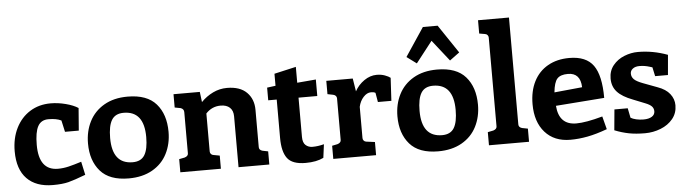

<svg xmlns="http://www.w3.org/2000/svg" viewBox="-48 -981 4254 1193"><g transform="rotate(-5 2079.0 -385.0)"><path d="M21 -219Q21 -301 52.5 -364Q84 -427 140 -462Q196 -497 269 -497Q315 -497 363 -484.5Q411 -472 440 -453L429 -313H343L327 -385Q297 -400 247 -400Q201 -400 181 -363Q161 -326 161 -247Q161 -88 280 -88Q313 -88 346.5 -96Q380 -104 427 -119L445 -36Q374 -9 336.5 0.5Q299 10 240 10Q135 10 78 -48.5Q21 -107 21 -219Z M479 -228Q479 -304 510 -365Q541 -426 602 -461.5Q663 -497 749 -497Q870 -497 927 -431.5Q984 -366 984 -257Q984 -182 953 -121Q922 -60 860.5 -25Q799 10 713 10Q593 10 536 -55.5Q479 -121 479 -228ZM843 -237Q843 -399 716 -399Q664 -399 641.5 -362.5Q619 -326 619 -250Q619 -88 746 -88Q798 -88 820.5 -124.5Q843 -161 843 -237Z M1590 -82V0H1398V-317Q1398 -353 1377.5 -372Q1357 -391 1320 -391Q1266 -391 1228 -350V-113Q1228 -104 1234 -97Q1240 -90 1250 -89L1288 -82V0H1035V-82L1070 -89Q1092 -96 1092 -113V-370Q1092 -390 1072 -397L1035 -404V-487H1199L1207 -423Q1240 -457 1281.5 -477Q1323 -497 1369 -497Q1450 -497 1492 -455Q1534 -413 1534 -346V-113Q1534 -95 1555 -89Z M1939 -96 1928 -12Q1884 10 1816 10Q1733 10 1702 -31.5Q1671 -73 1671 -158V-398H1618V-477L1671 -484V-559L1807 -590V-491L1924 -501V-398H1807V-153Q1807 -117 1824.5 -101.5Q1842 -86 1867 -86Q1902 -86 1939 -96Z M2388 -471 2380 -328H2296L2286 -386Q2277 -392 2258 -392Q2233 -392 2211 -368Q2189 -344 2181 -308V-113Q2181 -104 2187 -97Q2193 -90 2203 -89L2256 -82V0H1989V-82L2023 -89Q2045 -96 2045 -113V-373Q2045 -382 2039 -388.5Q2033 -395 2023 -397L1988 -404V-487H2153L2166 -406Q2187 -445 2224.5 -471Q2262 -497 2303 -497Q2331 -497 2354 -488.5Q2377 -480 2388 -471Z M2409 -228Q2409 -304 2440 -365Q2471 -426 2532 -461.5Q2593 -497 2679 -497Q2800 -497 2857 -431.5Q2914 -366 2914 -257Q2914 -182 2883 -121Q2852 -60 2790.5 -25Q2729 10 2643 10Q2523 10 2466 -55.5Q2409 -121 2409 -228ZM2773 -237Q2773 -399 2646 -399Q2594 -399 2571.5 -362.5Q2549 -326 2549 -250Q2549 -88 2676 -88Q2728 -88 2750.5 -124.5Q2773 -161 2773 -237ZM2765 -546 2661 -678 2558 -546 2497 -591 2615 -768H2707L2826 -591Z M2960 -82 2995 -89Q3017 -96 3017 -113V-667Q3017 -676 3011 -683Q3005 -690 2995 -691L2960 -697V-780H3153V-113Q3153 -95 3174 -89L3210 -82V0H2960Z M3677 -117 3698 -36Q3630 -11 3575 -0.5Q3520 10 3468 10Q3367 10 3309.5 -55Q3252 -120 3252 -230Q3252 -312 3282.5 -372Q3313 -432 3370 -464.5Q3427 -497 3504 -497Q3609 -497 3654 -434Q3699 -371 3699 -231L3396 -208Q3405 -88 3513 -88Q3573 -88 3677 -117ZM3394 -292 3568 -309Q3565 -399 3487 -399Q3440 -399 3420 -376.5Q3400 -354 3394 -292Z M3756 -154H3839L3851 -94Q3864 -86 3885.5 -81Q3907 -76 3931 -76Q3964 -76 3983 -88Q4002 -100 4002 -121Q4002 -139 3990.5 -151.5Q3979 -164 3951 -175L3876 -205Q3810 -230 3779.5 -263.5Q3749 -297 3749 -347Q3749 -395 3776.5 -429Q3804 -463 3846.5 -480Q3889 -497 3932 -497Q4026 -497 4117 -463L4106 -338H4026L4014 -394Q4010 -395 3996 -399.5Q3982 -404 3966.5 -406.5Q3951 -409 3934 -409Q3908 -409 3892.5 -397Q3877 -385 3877 -367Q3877 -346 3892 -331Q3907 -316 3947 -301L4035 -268Q4086 -250 4111 -218Q4136 -186 4136 -147Q4136 -98 4107 -62.5Q4078 -27 4031 -8.5Q3984 10 3933 10Q3876 10 3832.5 1.5Q3789 -7 3744 -25Z"/></g></svg>

Font: Enriqueta
Style: Bold
Weight: 700
Designer: Viviana Monsalve, Gustavo Ibarra
Foundry: 72Puntos
Version: Version 2.000